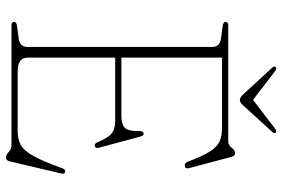

<svg xmlns="http://www.w3.org/2000/svg" viewBox="-166 -729 912 620"><g transform="rotate(90 290.0 -419.0)"><path d="M50.5 -691.5Q50.5 -700 62 -700H436Q449 -700 457 -711Q465 -722 474.5 -722Q483.5 -722 486.5 -710.5L523 -573.5Q526 -561 516 -559.5Q506.5 -558 502 -570Q484 -617.5 469 -641Q454 -664.5 436.2 -672.2Q418.5 -680 392.5 -680H166V-355H354Q382 -355 393 -366.5Q404 -378 403 -411Q402.5 -425 409.5 -426.5Q418 -429 421 -416L457 -283Q460 -271 451.5 -269Q443.5 -267.5 439 -278.5Q425 -312 411 -323.5Q397 -335 370.5 -335H166V-53Q166 -20 210 -20H402.5Q429.5 -20 448 -30Q466.5 -40 483.8 -71Q501 -102 523.5 -164.5Q527 -174.5 534.5 -173.5Q543.5 -173 540 -159.5L501 5.5Q498.5 17.5 489 17.5Q479.5 17.5 470.8 8.8Q462 0 447 0H62Q50.5 0 50.5 -8.5Q50.5 -16 64 -18L105 -23.5Q131.5 -27.5 131.5 -51V-649Q131.5 -672.5 105 -676.5L64 -682Q50.5 -684 50.5 -691.5ZM320.5 -748.5Q310.5 -737.5 303 -737.5Q295 -737.5 284.5 -748.5L198 -842.5Q191.5 -849.5 197.5 -854Q202 -857 210 -851L302.5 -780L395 -851Q403 -857 407.5 -854Q413 -850 406.5 -842.5Z"/></g></svg>

Font: Fraunces 72pt Soft Thin
Style: Regular
Weight: 100
Version: Version 1.000;[b76b70a41]